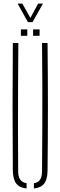

<svg xmlns="http://www.w3.org/2000/svg" viewBox="-20 -1038 334 1062"><path d="M51 -93.5Q49.5 -270.5 49.5 -447Q49.5 -623.5 51 -800H81.5Q80.5 -682 80 -563.8Q79.5 -445.5 79.5 -327.5Q79.5 -209.5 80.5 -91.5Q80.5 -61 91.8 -44.8Q103 -28.5 127 -24.5V4.5Q87.5 0.5 69.8 -23Q52 -46.5 51 -93.5ZM167.5 4.5V-24.5Q191.5 -28.5 202 -44.8Q212.5 -61 212.5 -91.5Q213.5 -209.5 214 -327.5Q214.5 -445.5 214.2 -563.8Q214 -682 212.5 -800H243Q245 -623.5 245 -447Q245 -270.5 243 -93.5Q242.5 -46.5 224.8 -23Q207 0.5 167.5 4.5ZM163 -840V-875.5H199V-840ZM95.5 -840V-875.5H131V-840ZM134.5 -915.5 77.5 -1018H103.5L148 -939L191 -1018H217.5L160 -915.5Z"/></svg>

Font: Big Shoulders Stencil Display Thin ExtraLight
Style: Regular
Weight: 250
Version: Version 2.001